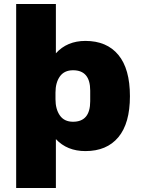

<svg xmlns="http://www.w3.org/2000/svg" viewBox="-20 -745 707 962"><path d="M260 -725V-478Q316 -540 408 -540Q515 -540 573 -470Q631 -400 631 -263Q631 -127 573 -57.5Q515 12 408 12Q316 12 260 -48V197H61V-725ZM346 -393Q302 -393 280 -362Q258 -331 258 -281V-248Q258 -198 280 -166.5Q302 -135 346 -135Q432 -135 432 -238V-291Q432 -393 346 -393Z"/></svg>

Font: Archicoco
Style: Regular
Weight: 400
Designer: Hector Gatti
Foundry: Hector Gatti
Version: 1.002